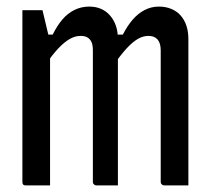

<svg xmlns="http://www.w3.org/2000/svg" viewBox="-20 -563 640 583"><path d="M552 0Q541 0 528 0Q515 0 503 0Q491 0 479 0Q476 0 473.5 -1.5Q471 -3 469.5 -5Q468 -7 468 -11Q468 -51 468 -91Q468 -131 468 -170.5Q468 -210 468 -250Q468 -290 468 -330Q468 -370 468 -410Q468 -432 458.5 -443Q449 -454 431 -454Q414 -454 398 -444.5Q382 -435 364.5 -416Q347 -397 326 -367L315 -458H353Q367 -485 383 -503.5Q399 -522 419 -532.5Q439 -543 463 -543Q483 -543 500 -536Q517 -529 528.5 -516Q540 -503 546 -485Q552 -467 552 -444Q552 -401 552 -358Q552 -315 552 -272Q552 -229 552 -185.5Q552 -142 552 -99Q552 -74 552 -49.5Q552 -25 552 0ZM338 0Q328 0 316.5 0Q305 0 294 0Q283 0 273 0Q270 0 267.5 -1.5Q265 -3 263.5 -5Q262 -7 262 -11Q262 -51 262 -91Q262 -131 262 -171Q262 -211 262 -250.5Q262 -290 262 -330Q262 -370 262 -410Q262 -426 258 -435Q254 -444 246 -449Q238 -454 225 -454Q208 -454 191.5 -444.5Q175 -435 157 -416Q139 -397 118 -366L106 -458H140Q154 -486 170 -504.5Q186 -523 206.5 -533Q227 -543 251 -543Q271 -543 287 -536Q303 -529 314.5 -515.5Q326 -502 332 -484.5Q338 -467 338 -444Q338 -400 338 -351Q338 -302 338 -247.5Q338 -193 338 -131.5Q338 -70 338 0ZM132 0Q122 0 113 0Q104 0 95 0Q86 0 77 0Q68 0 59 0Q56 0 54 -0.5Q52 -1 50.5 -2.5Q49 -4 48.5 -6Q48 -8 48 -11Q48 -81 48 -151Q48 -221 48 -291.5Q48 -362 48 -432Q48 -463 48 -488.5Q48 -514 48 -532Q55 -532 63 -532Q71 -532 78.5 -532Q86 -532 93.5 -532Q101 -532 109 -532Q109 -532 112.5 -517.5Q116 -503 120.5 -484Q125 -465 128.5 -450.5Q132 -436 132 -436Q132 -376 132 -305Q132 -234 132 -157Q132 -80 132 0Z"/></svg>

Font: Recursive Monospace
Style: Regular
Weight: 400
Version: Version 1.047